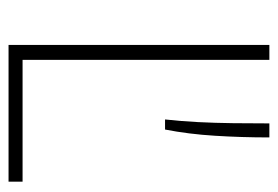

<svg xmlns="http://www.w3.org/2000/svg" viewBox="-118 -516 635 438"><g transform="rotate(90 199.0 -297.5)"><path d="M83 0V-595H117V-32H395V0ZM253 -357Q257 -392 259 -431.5Q261 -471 261.5 -512.5Q262 -554 262 -595H294Q294 -531.5 290.2 -471Q286.5 -410.5 276 -357Z"/></g></svg>

Font: Encode Sans SC Condensed Thin
Style: Regular
Weight: 100
Width: 3
Designer: Multiple Designers
Foundry: Impallari Type
Version: Version 3.002